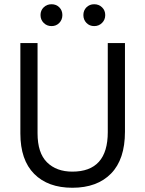

<svg xmlns="http://www.w3.org/2000/svg" viewBox="-20 -877 685 905"><path d="M569 -256Q569 -126 503.5 -59Q438 8 321 8Q206 8 141 -57.5Q76 -123 76 -248V-674H157V-249Q157 -156 201.5 -112Q246 -68 321 -68Q488 -68 488 -254V-674H569ZM461 -842.5Q476 -828 476 -806Q476 -784 461 -769Q446 -754 424 -754Q402 -754 387.5 -769Q373 -784 373 -806Q373 -828 387.5 -842.5Q402 -857 424 -857Q446 -857 461 -842.5ZM259.5 -842.5Q274 -828 274 -806Q274 -784 259.5 -769Q245 -754 223 -754Q201 -754 186 -769Q171 -784 171 -806Q171 -828 186 -842.5Q201 -857 223 -857Q245 -857 259.5 -842.5Z"/></svg>

Font: Hind Guntur
Style: Regular
Weight: 400
Version: Version 1.000;PS 1.0;hotconv 1.0.86;makeotf.lib2.5.63406; tt